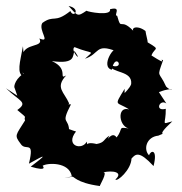

<svg xmlns="http://www.w3.org/2000/svg" viewBox="-26 -590 611 644"><path d="M32 -269 -6 -294C39 -250 70 -248 32 -221C72 -188 52 -204 58 -186C27 -136 21 -137 43 -108C60 -80 91 -124 71 -41C133 -76 130 -71 77 -31C137 -13 117 -34 117 -34C132 -44 207 -48 215 2C167 11 206 4 216 3C221 -1 227 23 309 34C307 33 337 -14 320 -12C352 -19 389 -13 361 12C367 21 414 -21 415 -58C429 -74 441 -85 489 -33C504 -92 479 -86 474 -69C454 -89 465 -131 505 -135C544 -152 486 -122 552 -183C512 -172 531 -172 530 -225C492 -215 509 -259 532 -243L507 -281C566 -304 555 -275 531 -300C507 -354 499 -326 521 -388C504 -397 543 -365 482 -404C494 -436 521 -417 446 -462C483 -422 466 -457 462 -486C434 -508 403 -497 431 -476C374 -541 383 -479 367 -537C353 -537 385 -570 343 -559C349 -535 269 -550 264 -554C233 -533 235 -536 204 -570C247 -561 221 -527 210 -553C156 -510 156 -542 116 -513C101 -489 147 -444 106 -461C123 -429 55 -448 49 -403C54 -407 54 -398 51 -435C41 -380 29 -345 53 -332C44 -390 48 -319 64 -349C25 -331 19 -298 23 -295ZM392 -269V-292C354 -230 365 -251 407 -223C364 -236 372 -160 412 -158C365 -166 390 -160 365 -129C348 -155 325 -103 341 -135C320 -122 326 -112 298 -107C249 -119 271 -87 265 -115C249 -84 191 -101 229 -149C206 -155 186 -169 206 -147C206 -200 175 -168 212 -240C165 -240 153 -241 190 -226L206 -243C189 -282 158 -296 196 -337C168 -321 207 -359 148 -385C229 -374 216 -403 224 -419C256 -373 207 -421 224 -432C287 -406 292 -424 259 -393C309 -409 293 -446 364 -418C363 -446 308 -367 349 -356C361 -422 400 -348 340 -373C348 -343 419 -355 414 -308C404 -278 353 -262 403 -234Z"/></svg>

Font: Asimov Aggro
Style: Medium
Weight: 500
Designer: Google
Version: Version 2.000980; 2014